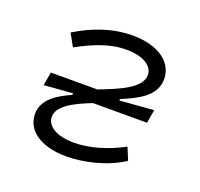

<svg xmlns="http://www.w3.org/2000/svg" viewBox="-100 -637 786 756"><g transform="rotate(20 293.0 -258.5)"><path d="M250.5 9.8C318.4 9.8 414.1 -10.3 484.9 -57.1L463.4 -108.9C398.4 -73.7 325.7 -51.3 258.8 -51.3C181.2 -51.3 143.1 -82 143.1 -117.7C143.1 -162.6 202.1 -194.3 277.3 -223.6H503.4L513.2 -279.8L370.6 -268.6L372.6 -275.4C433.6 -300.8 508.3 -334.5 508.3 -407.7C508.3 -475.6 445.3 -527.3 333.5 -527.3C248 -527.3 168.5 -497.1 99.1 -454.6L127.9 -402.8C195.8 -439 258.3 -466.3 329.6 -466.3C399.9 -466.3 442.4 -439.5 442.4 -400.9C442.4 -345.2 355 -311 274.9 -279.8H80.1L70.3 -223.6L190.9 -232.9L189.5 -226.1C137.7 -202.6 77.1 -169.9 77.1 -105.5C77.1 -40.5 137.2 9.8 250.5 9.8Z"/></g></svg>

Font: Cascadia Mono PL Light
Style: Italic
Weight: 300
Italic angle: -10°
Monospace: yes
Designer: Aaron Bell
Foundry: Saja Typeworks
Version: Version 2404.023